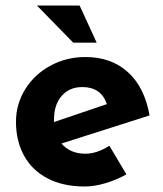

<svg xmlns="http://www.w3.org/2000/svg" viewBox="-20 -665 593 697"><path d="M377 -136 439 -32Q403 -12 363 0Q323 12 287 12Q209 12 152.5 -17.5Q96 -47 67 -100.5Q38 -154 38 -223Q38 -287 71.5 -341Q105 -395 163 -426.5Q221 -458 290 -458Q384 -458 444.5 -403Q505 -348 523 -246L203 -144Q235 -107 290 -107Q332 -107 377 -136ZM176 -231V-222L368 -287Q347 -349 279 -349Q232 -349 204 -317Q176 -285 176 -231ZM269 -645 331 -510H246L114 -645Z"/></svg>

Font: Josefin Sans
Style: Bold
Weight: 700
Designer: Santiago Orozco
Foundry: Typemade
Version: Version 2.000